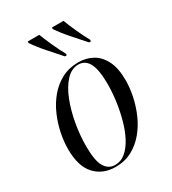

<svg xmlns="http://www.w3.org/2000/svg" viewBox="-188 -866 874 976"><g transform="rotate(-30 249.0 -378.0)"><path d="M200 10Q126 10 80.5 -39Q35 -88 35 -189Q35 -233 45 -282Q55 -331 75.5 -378Q96 -425 128 -463Q160 -501 203 -523.5Q246 -546 301 -546Q346 -546 383 -525.5Q420 -505 442 -461Q464 -417 464 -347Q464 -304 454 -255Q444 -206 423.5 -159Q403 -112 371.5 -74Q340 -36 297.5 -13Q255 10 200 10ZM203 0Q238 0 265.5 -23.5Q293 -47 313.5 -86.5Q334 -126 347.5 -175.5Q361 -225 368 -277Q375 -329 375 -376Q375 -459 355 -497.5Q335 -536 295 -536Q254 -536 221.5 -500.5Q189 -465 167 -408Q145 -351 133.5 -285Q122 -219 122 -157Q122 -70 143.5 -35Q165 0 203 0ZM257 -606Q227 -640 191.5 -680Q156 -720 131 -757V-766H199Q211 -734 230 -692Q249 -650 268 -616V-606ZM399 -606Q369 -640 333.5 -680Q298 -720 273 -757V-766H341Q353 -734 372 -692Q391 -650 410 -616V-606Z"/></g></svg>

Font: Noto Serif Display Condensed
Style: Italic
Weight: 400
Width: 3
Italic angle: -12°
Designer: Monotype Design Team
Foundry: Monotype Imaging Inc.
Version: Version 2.009